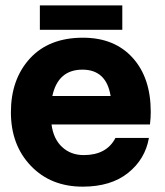

<svg xmlns="http://www.w3.org/2000/svg" viewBox="-20 -697 620 722"><path d="M439.9 -585H129.9V-676.8H439.9ZM546.9 -275.9Q546.9 -253.9 543.9 -229H173.8Q180.7 -174.8 213.4 -144.3Q246.1 -113.8 294.9 -113.8Q380.9 -113.8 414.1 -178.2H540Q525.9 -98.1 461.4 -46.6Q397 4.9 291 4.9Q170.9 4.9 95.9 -73.5Q21 -151.9 21 -274.9Q21 -398.9 92.5 -477.1Q164.1 -555.2 292 -555.2Q410.2 -555.2 478.5 -480Q546.9 -404.8 546.9 -275.9ZM290 -435.1Q198.2 -435.1 176.8 -335.9H396Q379.9 -435.1 290 -435.1Z"/></svg>

Font: Oakes Grotesk
Style: Bold
Weight: 700
Designer: Samuel Oakes
Foundry: Samuel Oakes
Version: Version 1.0 | wf-rip DC20170320